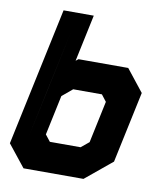

<svg xmlns="http://www.w3.org/2000/svg" viewBox="-84 -818 751 886"><g transform="rotate(10 291.5 -375.0)"><path d="M86.5 0 4.5 -103 142 -750H283.5L237 -530.5L249 -540H482L563.5 -437L492.5 -103L367.5 0ZM136.5 -67.5 82 -135.5 134.5 -381.5 241.5 -469.5H440.5L487.5 -411.5L428.5 -135.5L345 -67.5ZM185 -141.5H329L366 -172L407.5 -368L383.5 -399H249L200.5 -358.5L161 -172ZM136.5 -67.5H345L428.5 -135.5L487.5 -411.5L440.5 -469.5H241.5L134.5 -381.5L198.5 -683L82 -135.5Z"/></g></svg>

Font: Tourney Black
Style: Italic
Weight: 900
Italic angle: -12°
Version: Version 1.015